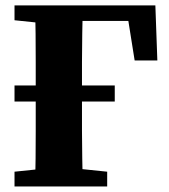

<svg xmlns="http://www.w3.org/2000/svg" viewBox="-20 -677 614 697"><path d="M32.7 -308.4V-366.7H396.6V-308.4ZM106.7 0Q108.7 -51 109.2 -101.6Q109.7 -152.3 109.7 -200.8Q109.7 -249.2 109.7 -294.1V-347Q109.7 -398.8 109.7 -450.7Q109.7 -502.5 109.2 -554.4Q108.7 -606.3 106.7 -657.3H280.6Q279.6 -607.3 278.6 -555.4Q277.6 -503.6 277.6 -451.8Q277.6 -400 277.6 -347V-294.8Q277.6 -250.9 277.6 -202.3Q277.6 -153.6 278.6 -102.8Q279.6 -52 280.6 0ZM193.5 -600.9V-657.3H544L551.2 -457.5H468.8L437 -657.3L509.9 -600.9ZM32.7 0V-53.7L177.8 -68.7H223.9L369.1 -53.7V0ZM32.7 -603.5V-657.3H193.5V-588.5H177.8Z"/></svg>

Font: Source Serif 4 Variable
Style: Regular
Weight: 400
Designer: Frank Grießhammer
Foundry: Adobe
Version: Version 4.005;hotconv 1.1.0;makeotfexe 2.6.0